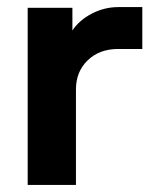

<svg xmlns="http://www.w3.org/2000/svg" viewBox="-20 -521 423 541"><path d="M58 -499H184V-435Q203 -464 238.5 -482.5Q274 -501 313 -501H381V-383H313Q260 -383 227 -351Q194 -319 194 -269V0H58Z"/></svg>

Font: Bai Jamjuree
Style: Bold
Weight: 700
Designer: Katatrad Aksorn Co.,Ltd.
Foundry: Cadson Demak Co.,Ltd.
Version: Version 1.000; ttfautohint (v1.6)